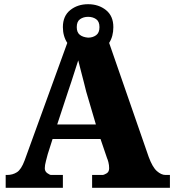

<svg xmlns="http://www.w3.org/2000/svg" viewBox="-20 -893 828 913"><path d="M7 0V-61H14Q40 -61 60.5 -74Q81 -87 97 -130L300 -689Q290 -704 284.5 -723Q279 -742 279 -764Q279 -817 314 -845Q349 -873 399 -873Q449 -873 484 -845Q519 -817 519 -764Q519 -720 499 -689L687 -147Q705 -98 726 -79.5Q747 -61 767 -61H788V0H418V-61H469Q473 -61 486 -68Q499 -75 499 -93Q499 -108 495.5 -121.5Q492 -135 489 -141L458 -232H230L207 -160Q204 -148 198.5 -127.5Q193 -107 193 -93Q193 -78 205 -69.5Q217 -61 223 -61H279V0ZM399 -714Q421 -714 437 -725.5Q453 -737 453 -764Q453 -791 437 -802Q421 -813 399 -813Q377 -813 361 -802Q345 -791 345 -764Q345 -739 359.5 -727.5Q374 -716 399 -714ZM252 -301H436L390 -457Q386 -475 379 -501Q372 -527 365 -555Q358 -583 352 -606Q346 -588 337 -559.5Q328 -531 319 -503.5Q310 -476 304 -459Z"/></svg>

Font: Noto Serif Myanmar Black
Style: Regular
Weight: 900
Designer: Ben Mitchell and the Monotype Design Team
Foundry: Monotype Imaging Inc.
Version: Version 2.106; ttfautohint (v1.8.4.7-5d5b)